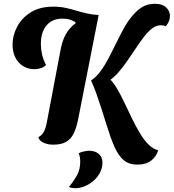

<svg xmlns="http://www.w3.org/2000/svg" viewBox="-20 -739 914 1010"><path d="M548 -311 459 -316Q486 -333 509 -364.5Q532 -396 552.5 -435Q573 -474 593 -515.5Q613 -557 634 -594.5Q655 -632 679 -659Q703 -687 730 -703Q757 -719 796 -719Q834 -719 854 -700Q874 -681 874 -655Q874 -642 868.5 -627.5Q863 -613 851 -601Q845 -604 839 -605Q833 -606 828 -606Q804 -607 781.5 -590.5Q759 -574 737.5 -545.5Q716 -517 693.5 -483.5Q671 -450 648 -416.5Q625 -383 600 -355Q575 -327 548 -311ZM704 127Q657 127 629.5 102.5Q602 78 583 35Q572 11 560.5 -21.5Q549 -54 537.5 -91.5Q526 -129 513.5 -168Q501 -207 487.5 -245Q474 -283 459 -316L555 -325Q574 -309 593.5 -276.5Q613 -244 632.5 -203Q652 -162 672.5 -119.5Q693 -77 715 -40Q737 -3 761.5 21.5Q786 46 812 51Q803 85 775 106Q747 127 704 127ZM260 22Q231 22 208.5 11.5Q186 1 182 -17Q196 -25 205 -37Q214 -49 220 -69Q226 -89 231 -120L300 -484Q311 -540 337.5 -576.5Q364 -613 404.5 -633Q445 -653 499 -660L391 -111Q382 -66 367.5 -36.5Q353 -7 327.5 7.5Q302 22 260 22ZM163 -375Q126 -375 99.5 -392.5Q73 -410 59.5 -439Q46 -468 46 -504Q46 -552 70 -598Q94 -644 141.5 -674Q189 -704 261 -704Q296 -704 325.5 -697.5Q355 -691 381.5 -683Q408 -675 436.5 -668.5Q465 -662 498 -660L378 -617L376 -623Q364 -630 348.5 -635.5Q333 -641 308 -641Q255 -641 225 -605.5Q195 -570 195 -508Q195 -480 201 -453.5Q207 -427 222 -397Q210 -385 193.5 -380Q177 -375 163 -375ZM377 251Q368 251 358 249.5Q348 248 343 244Q369 212 385.5 182Q402 152 402 111Q402 99 400 87.5Q398 76 394 67Q403 62 419.5 58Q436 54 449 54Q480 54 499.5 70.5Q519 87 519 116Q519 144 506 169Q493 194 471.5 212.5Q450 231 425 241Q400 251 377 251Z"/></svg>

Font: Sansita Swashed Light SemiBold
Style: Regular
Weight: 600
Version: Version 1.003